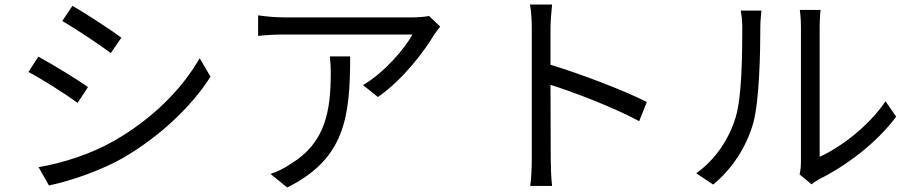

<svg xmlns="http://www.w3.org/2000/svg" viewBox="-20 -794 4040 851"><path d="M301 -768 256 -701C315 -667 423 -595 471 -559L518 -627C475 -659 360 -735 301 -768ZM151 -53 197 28C290 9 428 -38 529 -96C688 -190 827 -319 913 -454L865 -536C784 -395 652 -265 486 -170C385 -112 261 -72 151 -53ZM150 -543 106 -475C166 -444 275 -374 324 -338L370 -408C326 -440 209 -511 150 -543Z M1931 -676 1882 -723C1867 -720 1831 -717 1812 -717C1752 -717 1286 -717 1238 -717C1201 -717 1159 -721 1124 -726V-635C1163 -639 1201 -641 1238 -641C1285 -641 1738 -641 1808 -641C1775 -579 1681 -470 1589 -417L1655 -364C1769 -443 1864 -572 1904 -640C1911 -651 1924 -666 1931 -676ZM1532 -544H1442C1445 -518 1446 -496 1446 -472C1446 -305 1424 -162 1269 -68C1241 -48 1207 -32 1179 -23L1253 37C1508 -90 1532 -273 1532 -544Z M2337 -88C2337 -51 2335 -2 2330 30H2427C2423 -3 2421 -57 2421 -88L2420 -418C2531 -383 2704 -316 2813 -257L2847 -342C2742 -395 2552 -467 2420 -507V-670C2420 -700 2424 -743 2427 -774H2329C2335 -743 2337 -698 2337 -670C2337 -586 2337 -144 2337 -88Z M3524 -21 3577 23C3584 17 3595 9 3611 0C3727 -57 3866 -160 3952 -277L3905 -345C3828 -232 3705 -141 3613 -99C3613 -130 3613 -613 3613 -676C3613 -714 3616 -742 3617 -750H3525C3526 -742 3530 -714 3530 -676C3530 -613 3530 -123 3530 -77C3530 -57 3528 -37 3524 -21ZM3066 -26 3141 24C3225 -45 3289 -143 3319 -250C3346 -350 3350 -564 3350 -675C3350 -705 3354 -735 3355 -747H3263C3267 -726 3270 -704 3270 -674C3270 -563 3269 -363 3240 -272C3210 -175 3150 -86 3066 -26Z"/></svg>

Font: Noto Sans Mono CJK SC
Style: Regular
Weight: 400
Designer: Ryoko NISHIZUKA 西塚涼子 (kana, bopomofo & ideographs); Paul D. Hunt (Latin, Greek & Cyrillic); Sandoll Communications 산돌커뮤니
Foundry: Adobe
Version: Version 2.004;hotconv 1.0.118;makeotfexe 2.5.65603